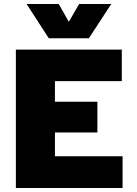

<svg xmlns="http://www.w3.org/2000/svg" viewBox="-20 -948 690 968"><path d="M60 0V-698H594V-539H257V-435H471V-280H257V-160H598V0ZM114 -928H276L327 -838L379 -928H541L428 -755H226Z"/></svg>

Font: Azeret Mono ExtraBold
Style: Regular
Weight: 800
Designer: Martin Vácha
Foundry: Displaay
Version: Version 1.002